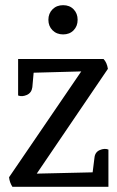

<svg xmlns="http://www.w3.org/2000/svg" viewBox="-20 -722 454 742"><path d="M264.5 -605Q249 -589 224 -589Q199 -589 183 -605Q167 -621 167 -645.5Q167 -670 183 -686Q199 -702 224 -702Q249 -702 264.5 -686Q280 -670 280 -645.5Q280 -621 264.5 -605ZM50 -494H380Q393 -481 397 -456L122 -51L338 -56L345 -112Q347 -134 365.5 -142Q384 -150 399 -144V0H28Q17 -17 15 -37L294 -446L110 -441L105 -385Q102 -363 83.5 -355Q65 -347 50 -353Z"/></svg>

Font: Karma Medium
Style: Regular
Weight: 500
Designer: Joana Correia
Foundry: Indian Type Foundry
Version: Version 1.202;PS 1.0;hotconv 1.0.78;makeotf.lib2.5.61930; tt